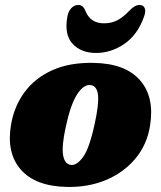

<svg xmlns="http://www.w3.org/2000/svg" viewBox="-20 -739 648 774"><path d="M357 -485.5Q484.5 -483.5 544 -416Q603.5 -348.5 585 -233Q573 -156 526 -99.8Q479 -43.5 407.5 -13.5Q336 16.5 249 14.5Q123 12 64 -55.2Q5 -122.5 24.5 -236.5Q37 -310.5 79 -367.5Q121 -424.5 191 -456Q261 -487.5 357 -485.5ZM264 -74.5Q288.5 -70 314.5 -105.5Q340.5 -141 361.5 -239Q379 -318.5 375.2 -355Q371.5 -391.5 346.5 -396Q318 -400.5 291 -358.8Q264 -317 245 -227Q228.5 -151 234.2 -114.8Q240 -78.5 264 -74.5ZM399 -645Q429 -645 452.5 -657Q476 -669 500 -694.5Q523 -719 542 -719Q558.5 -719 563.5 -705.8Q568.5 -692.5 560.5 -671.5Q535 -599 481.5 -562.2Q428 -525.5 367.5 -525.5Q307 -525.5 272.8 -562.2Q238.5 -599 251.5 -671.5Q255 -692.5 267.2 -705.8Q279.5 -719 296 -719Q315.5 -719 324.5 -694.5Q344.5 -645 399 -645Z"/></svg>

Font: Fraunces 9pt S050 Black
Style: Italic
Weight: 900
Italic angle: -16°
Version: Version 1.000; ttfautohint (v1.8.3)